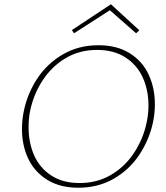

<svg xmlns="http://www.w3.org/2000/svg" viewBox="-20 -875 776 900"><path d="M327 -719 317 -734 500 -855 633 -733 618 -719 495 -827ZM706 -386Q706 -343 697 -301Q679 -218 632 -148Q585 -78 512 -36.5Q439 5 347 5Q261 5 201.5 -32Q142 -69 112.5 -131Q83 -193 83 -270Q83 -313 92 -356Q109 -438 155.5 -508Q202 -578 275.5 -620.5Q349 -663 441 -663Q528 -663 588 -625.5Q648 -588 677 -525Q706 -462 706 -386ZM676 -381Q676 -452 649.5 -511Q623 -570 568.5 -605.5Q514 -641 435 -641Q352 -641 287 -602Q222 -563 180 -498.5Q138 -434 122 -359Q114 -323 114 -278Q114 -206 140 -147Q166 -88 220 -52.5Q274 -17 353 -17Q436 -17 501.5 -56Q567 -95 609 -159.5Q651 -224 667 -299Q676 -340 676 -381Z"/></svg>

Font: Ysabeau Infant Extralight
Style: Italic
Weight: 200
Italic angle: -12°
Designer: Christian Thalmann (Catharsis Fonts)
Version: Version 0.003